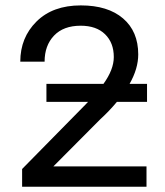

<svg xmlns="http://www.w3.org/2000/svg" viewBox="-20 -705 622 725"><path d="M148.4 -472.2H56.6Q56.6 -563 117.9 -623.8Q179.2 -684.6 285.2 -684.6Q387.2 -684.6 444.6 -635.5Q502 -586.4 502 -499.5Q502 -445.8 469.2 -388.2H535.2V-320.3H421.4Q392.6 -285.6 357.4 -253.4L181.6 -76.7H533.2V0H63.5V-66.9L301.3 -308.6Q309.1 -316.4 312.5 -320.3H155.3V-388.2H370.6Q409.7 -442.4 409.7 -489.7Q409.7 -543.5 376.7 -575.7Q343.8 -607.9 284.7 -607.9Q219.7 -607.9 184.1 -570.6Q148.4 -533.2 148.4 -472.2Z"/></svg>

Font: Bert Sans Medium
Style: Regular
Weight: 500
Designer: Christian Robertson, Adam Twardoch, & Cristiano Sobral
Foundry: Google
Version: Version 12.135;January 10, 2020;FontCreator 12.0.0.2547 64-b